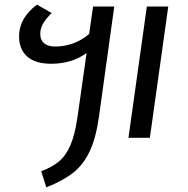

<svg xmlns="http://www.w3.org/2000/svg" viewBox="-20 -592 809 825"><path d="M380 -564H471L405 -89Q392 3 364.5 60Q337 117 293.5 151Q250 185 179 213L157 144Q204 126 233.5 101.5Q263 77 282.5 32Q302 -13 313 -89L352 -364Q288 -318 200 -318Q132 -318 97 -349Q62 -380 62 -436Q62 -515 139 -572L202 -536Q177 -511 165 -490.5Q153 -470 153 -445Q153 -420 169.5 -406Q186 -392 218 -392Q255 -392 292.5 -405Q330 -418 363 -446ZM703 -564 624 0H532L611 -564Z"/></svg>

Font: FiraGO
Style: Italic
Weight: 400
Italic angle: -8°
Designer: bBox Type GmbH
Foundry: bBox Type GmbH
Version: Version 1.001